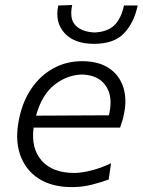

<svg xmlns="http://www.w3.org/2000/svg" viewBox="-20 -756 584 786"><path d="M274.5 10Q192.5 10 138 -25.2Q83.5 -60.5 62 -123.8Q40.5 -187 58.5 -271.5Q73.5 -343 110 -395.5Q146.5 -448 199.2 -476.8Q252 -505.5 315.5 -505.5Q384.5 -505.5 427.2 -476.2Q470 -447 485.2 -397.2Q500.5 -347.5 487 -287Q484.5 -274 480 -259.5Q475.5 -245 471.5 -233.5H117.5Q106.5 -148 151 -98Q195.5 -48 284 -48Q313.5 -48 353.2 -58Q393 -68 434.5 -87.5L425 -21Q398 -11 357.8 -0.5Q317.5 10 274.5 10ZM315 -451Q253.5 -449 202.2 -408.2Q151 -367.5 127.5 -282.5L426 -284Q427 -289.5 428 -294Q442.5 -363 412.2 -406Q382 -449 315 -451ZM365 -576.5Q284 -576.5 244 -620.8Q204 -665 218.5 -733.5L275.5 -735.5Q263.5 -679 289 -652.2Q314.5 -625.5 367 -623Q419.5 -625.5 447.5 -652Q475.5 -678.5 487.5 -733.5H543.5Q529 -663.5 488 -620Q447 -576.5 365 -576.5Z"/></svg>

Font: Commissioner Flair Light
Style: Italic
Weight: 300
Italic angle: -12°
Designer: Kostas Bartsokas
Foundry: Kostas Bartsokas
Version: Version 1.000; ttfautohint (v1.8.3)